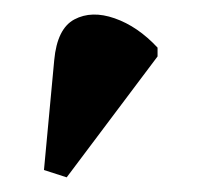

<svg xmlns="http://www.w3.org/2000/svg" viewBox="-20 -844 275 262"><path d="M71 -602 40 -612 54 -762Q58 -805 81.5 -817.5Q105 -830 136.5 -819Q168 -808 195 -779V-767Z"/></svg>

Font: Noto Serif Display SemiCondensed Black
Style: Regular
Weight: 900
Width: 4
Designer: Monotype Design Team
Foundry: Monotype Imaging Inc.
Version: Version 2.009